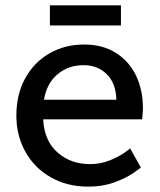

<svg xmlns="http://www.w3.org/2000/svg" viewBox="-20 -684 595 716"><path d="M294 -518Q363 -518 412.5 -486.5Q462 -455 487.5 -401.5Q513 -348 513 -281Q513 -269 511.5 -256.5Q510 -244 510 -239H141Q145 -159 194.5 -115.5Q244 -72 315 -72Q354 -72 387 -85Q420 -98 442.5 -113.5Q465 -129 465 -131L505 -60Q505 -58 477.5 -39Q450 -20 406.5 -4Q363 12 309 12Q231 12 170 -22.5Q109 -57 75 -117.5Q41 -178 41 -253Q41 -332 74 -392Q107 -452 164.5 -485Q222 -518 294 -518ZM292 -441Q235 -441 194.5 -407Q154 -373 144 -312H414Q412 -375 377.5 -408Q343 -441 292 -441ZM431 -664V-589H166V-664Z"/></svg>

Font: Museo Sans Medium
Style: Regular
Weight: 500
Designer: Jos Buivenga
Foundry: Jos Buivenga & Rosetta Type Foundry (extension, remastering)
Version: Version 3.600;PS 1.000;hotconv 1.0.88;makeotf.lib2.5.647800;